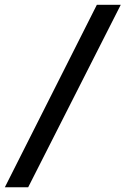

<svg xmlns="http://www.w3.org/2000/svg" viewBox="-50 -731 523 800"><path d="M-29.8 49.3 353.5 -710.9H453.1L67.4 49.3Z"/></svg>

Font: Muli
Style: Semi-BoldItalic
Weight: 600
Italic angle: -7°
Designer: Vernon Adams
Foundry: newtypography
Version: Version 2.0; ttfautohint (v1.00rc1.2-2d82) -l 8 -r 50 -G 200